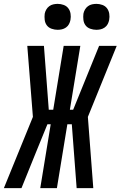

<svg xmlns="http://www.w3.org/2000/svg" viewBox="-57 -972 623 992"><path d="M425 0H339L314 -330H291L237 0H151L205 -330H188L128 -183L54 0H-37L113 -368L84 -735H170L195 -405H218L272 -735H358L304 -405H321L455 -735H546L397 -368ZM441 -818Q425 -818 409.5 -823.5Q394 -829 385 -841Q376 -853 374 -869Q372 -885 374 -901Q376 -912 382 -922.5Q388 -933 397.5 -940Q407 -947 418.5 -949.5Q430 -952 441 -952Q457 -952 472 -946.5Q487 -941 496 -929Q505 -917 507.5 -901Q510 -885 507 -869Q505 -858 499.5 -847.5Q494 -837 484 -830Q474 -823 463 -820.5Q452 -818 441 -818ZM241 -818Q225 -818 209.5 -823.5Q194 -829 185 -841Q176 -853 174 -869Q172 -885 174 -901Q176 -912 182 -922.5Q188 -933 197.5 -940Q207 -947 218.5 -949.5Q230 -952 241 -952Q257 -952 272 -946.5Q287 -941 296 -929Q305 -917 307.5 -901Q310 -885 307 -869Q305 -858 299.5 -847.5Q294 -837 284 -830Q274 -823 263 -820.5Q252 -818 241 -818Z"/></svg>

Font: Iosevka SS18 Medium
Style: Italic
Weight: 500
Italic angle: -9°
Monospace: yes
Designer: Belleve Invis
Foundry: Belleve Invis
Version: Version 25.1.1; ttfautohint (v1.8.4)